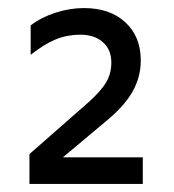

<svg xmlns="http://www.w3.org/2000/svg" viewBox="-20 -943 431 476"><path d="M53 -561 200 -690Q231 -718 243.5 -739.5Q256 -761 256 -788Q256 -820 235 -838.5Q214 -857 179 -857Q147 -857 118.5 -845.5Q90 -834 56 -807V-880Q82 -900 117.5 -911.5Q153 -923 188 -923Q253 -923 291 -887.5Q329 -852 329 -793Q329 -753 309.5 -717.5Q290 -682 247 -646L136 -553H334V-487H53Z"/></svg>

Font: Application
Style: Regular
Weight: 400
Designer: Wei Huang
Foundry: Wei Huang
Version: Version 0.012